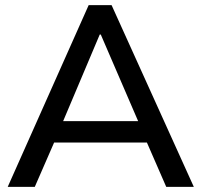

<svg xmlns="http://www.w3.org/2000/svg" viewBox="-20 -725 782 745"><path d="M10 0 324 -705H413L732 0H625L550 -172H190L115 0ZM367 -591 225 -255H516L371 -591Z"/></svg>

Font: Mulish SemiBold
Style: Regular
Weight: 600
Designer: Vernon Adams
Foundry: Vernon Adams
Version: Version 3.603; ttfautohint (v1.8.3)